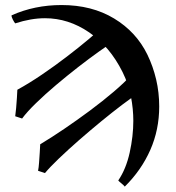

<svg xmlns="http://www.w3.org/2000/svg" viewBox="-20 -647 683 746"><path d="M552.7 -434.6Q574.7 -389.2 586.7 -338.4Q598.6 -287.6 598.6 -233.4Q598.6 -143.1 564 -64.5Q529.3 14.2 464.8 78.1Q461.4 73.2 451.7 65.4Q441.9 57.6 439.5 54.2Q469.7 9.8 483.9 -54.2Q498 -118.2 498 -177.7Q498 -223.1 488.8 -271.5Q479.5 -319.8 456.1 -367.2Q406.7 -466.3 326.4 -521.2Q246.1 -576.2 154.8 -576.2Q100.6 -576.2 39.1 -556.2Q35.2 -560.5 29.8 -571Q24.4 -581.5 24.9 -587.4Q114.3 -627.4 219.2 -627.4Q336.9 -627.4 423.3 -575.2Q509.8 -522.9 552.7 -434.6ZM39.1 -195.3Q41 -207.5 42.7 -227.3Q44.4 -247.1 45.7 -266.8Q46.9 -286.6 47.4 -298.3Q93.8 -323.7 143.3 -357.4Q192.9 -391.1 239.5 -426.8Q286.1 -462.4 325 -495.1Q363.8 -527.8 388.2 -551.3L425.8 -488.3Q402.3 -473.6 365 -447Q327.6 -420.4 283.9 -386.5Q240.2 -352.5 197.5 -316.4Q154.8 -280.3 119.9 -246.3Q85 -212.4 65.9 -186.5ZM514.6 -282.2Q491.2 -267.6 453.9 -239.3Q416.5 -210.9 373 -175.3Q329.6 -139.6 286.6 -102.1Q243.7 -64.5 208.7 -31Q173.8 2.4 154.8 25.4L127.9 16.6Q130.4 4.4 131.8 -15.4Q133.3 -35.2 134.5 -54.9Q135.7 -74.7 136.2 -86.4Q178.7 -111.8 228.8 -145.8Q278.8 -179.7 329.1 -217Q379.4 -254.4 422.1 -290.8Q464.8 -327.1 492.2 -357.9Z"/></svg>

Font: Gentium Plus
Style: Bold
Weight: 700
Designer: Victor Gaultney, Annie Olsen, Iska Routamaa, Becca Hirsbrunner
Foundry: SIL International
Version: Version 6.101